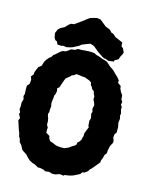

<svg xmlns="http://www.w3.org/2000/svg" viewBox="-131 -958 832 1064"><g transform="rotate(15 285.0 -426.0)"><path d="M273 23 255 17 232 20 224 14 200 9 189 10 170 -1 154 -6 133 -17 119 -31 107 -44 91 -54 80 -62 72 -77 66 -88 55 -99 51 -117 44 -128 39 -149 32 -166 28 -178 21 -200 16 -215 22 -229 11 -249 14 -260 7 -276 9 -295 8 -314 14 -334 9 -352 13 -364 12 -390V-412L24 -425L27 -449L21 -468L33 -483V-494L39 -510L47 -528L63 -540L66 -551L71 -566L79 -579L91 -593L101 -600L110 -614L117 -619L133 -633L144 -643L155 -649L172 -652L188 -663L196 -670L219 -673L233 -682H254L277 -684L294 -685H308L329 -683L338 -677L357 -672L375 -665L402 -657L409 -653L431 -633L447 -623L455 -616L470 -601L484 -588L497 -572L496 -558L515 -545L517 -530L525 -513L536 -498L538 -474L546 -462L543 -445L551 -434L550 -420L556 -398L554 -386L558 -369L555 -345L560 -321V-309V-290L551 -278L549 -259L555 -243L556 -231L544 -209L538 -182L537 -165L527 -152L523 -135L516 -118V-108L505 -94L493 -80L479 -63L470 -55L462 -42L444 -29L433 -28L425 -16L409 -8L389 2L369 8L363 9L342 12L337 17L315 14L292 22ZM280 -131H302L323 -140L331 -145L340 -152L354 -160L362 -167L364 -180L374 -189L382 -201L385 -215L388 -224V-240L391 -247L396 -261L403 -277L399 -287L398 -299L397 -313L402 -330L397 -354L401 -366L396 -383L399 -395L401 -404L396 -419L388 -435L389 -452L383 -462L378 -479L367 -487L362 -498L354 -507L351 -521L338 -530L322 -536L311 -540L295 -541L274 -544L261 -545L251 -537L237 -531L230 -523L220 -515L209 -506L204 -494L199 -480L195 -469L189 -451L178 -441L181 -427L179 -412L173 -399L172 -382L169 -363V-350L172 -337L170 -317V-303L166 -292L169 -277L173 -268L176 -249V-232L184 -218L183 -203L184 -188L196 -181L205 -175L208 -161L217 -148L231 -144L240 -140L254 -134L266 -132ZM117 -676 109 -693 100 -696 92 -708 87 -734 97 -758 110 -769 131 -780 148 -798 160 -807 177 -809 194 -821 215 -836 242 -857 254 -865 274 -871 292 -875 312 -872 333 -855 349 -842 376 -831 389 -817 400 -814 417 -799 443 -788 461 -780 462 -759 473 -750 483 -729 479 -716 472 -704 465 -685 445 -674 443 -666 413 -662 394 -669H387L375 -675L344 -696L325 -712L314 -721L292 -728L258 -715L246 -710L234 -700L203 -684L191 -680L169 -675L149 -678L140 -675Z"/></g></svg>

Font: Winky Rough
Style: Bold
Weight: 700
Designer: Simon Atzbach
Foundry: typofactur
Version: Version 1.206; ttfautohint (v1.8.4.7-5d5b)